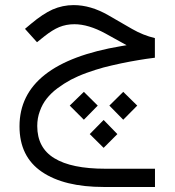

<svg xmlns="http://www.w3.org/2000/svg" viewBox="-20 -391 682 750"><path d="M330.6 132.8 384.8 186.5 438.5 132.8 384.8 77.6ZM407.2 21.5 461.4 76.7 516.1 21.5 461.4 -32.2ZM252.4 21.5 307.6 76.7 361.8 21.5 307.6 -32.2ZM456.1 -224.6 474.6 -214.4 453.6 -210.9C188.5 -166.5 56.2 -62 56.2 102.5C56.2 181.6 85.4 240.7 143.6 280.3C201.7 319.8 282.2 339.4 385.7 339.4H585.4V268.1H391.6C303.2 268.1 236.8 254.4 192.4 227.1C147.9 200.2 125.5 158.2 125.5 101.1C125.5 80.6 128.9 61 135.7 43C142.1 24.9 150.9 8.8 162.1 -5.4C173.3 -19.5 187 -33.2 204.1 -45.9C221.2 -58.6 238.8 -69.8 256.8 -79.6C274.9 -88.9 295.4 -98.1 318.4 -106.4C341.3 -114.7 363.3 -121.6 384.3 -127.4C405.3 -132.8 428.2 -138.2 453.6 -143.6C478.5 -148.9 501 -152.8 521 -156.2C540.5 -159.7 562 -162.6 585 -165.5V-242.2C554.2 -249.5 524.9 -261.2 496.1 -277.8L403.8 -331.1C357.4 -357.9 312 -371.1 267.6 -371.1C238.8 -371.1 211.4 -365.2 185.5 -354C159.7 -342.3 131.8 -323.7 102.1 -298.8L77.6 -278.3L124.5 -226.1L153.8 -249.5C174.3 -265.6 193.4 -277.8 211.4 -285.2C229.5 -292.5 249 -296.4 270.5 -296.4C307.1 -296.4 347.7 -284.2 391.6 -260.3Z"/></svg>

Font: Shabnam FD Light
Style: Regular
Weight: 300
Foundry: DejaVu fonts team - Redesigned by Saber Rastikerdar - Based on Vazir font
Version: Version 5.00;October 20, 2019;FontCreator 12.0.0.2547 64-bit